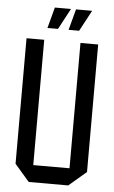

<svg xmlns="http://www.w3.org/2000/svg" viewBox="-59 -912 567 951"><g transform="rotate(5 224.5 -436.0)"><path d="M316.2 0V-708.3H404.2V-74.2L317.2 0ZM120.8 0 48 -84.2V-85.2H316.2V0ZM48 -85.2V-708.3H136V-85.2ZM251.9 -767.9 279.7 -871.9H359.4V-870.9L304.3 -767.9ZM146.8 -767.9 174.6 -871.9H254.3V-870.9L199.2 -767.9Z"/></g></svg>

Font: Foldit Thin
Style: Regular
Weight: 100
Designer: Sophia Tai
Foundry: Sophia Tai
Version: Version 1.003